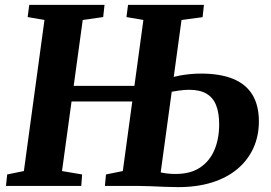

<svg xmlns="http://www.w3.org/2000/svg" viewBox="-20 -763 1112 788"><path d="M4.5 0 9.5 -47 78 -61 162.5 -681 93.5 -693 100 -743H409L403.5 -693L319.5 -681L234.5 -61L317 -47L313.5 0ZM249.5 -346.5V-410.5H588V-346.5ZM711.5 5Q689 5 657.8 3.8Q626.5 2.5 595.5 1.2Q564.5 0 542 0H410.5L415 -47L484 -61L568.5 -681L499 -693L505.5 -743H817L811.5 -692.5L725 -681L639.5 -55.5Q651.5 -52.5 667.5 -50.8Q683.5 -49 700.5 -49Q761.5 -49 801 -75.2Q840.5 -101.5 860 -147.5Q879.5 -193.5 879.5 -252.5Q879.5 -299.5 867 -331Q854.5 -362.5 827.5 -378.5Q800.5 -394.5 756.5 -394.5Q736 -394.5 713.8 -391.2Q691.5 -388 675.5 -385L683 -444.5Q697.5 -449 717.2 -452.8Q737 -456.5 759.5 -458.8Q782 -461 805 -461Q882.5 -461 935.5 -439.8Q988.5 -418.5 1015.5 -374.8Q1042.5 -331 1042.5 -265Q1042.5 -205 1020 -155.5Q997.5 -106 955 -70Q912.5 -34 851 -14.5Q789.5 5 711.5 5Z"/></svg>

Font: Merriweather 24pt ExtraBold
Style: Italic
Weight: 800
Italic angle: -7.8°
Version: Version 2.101